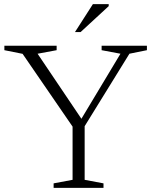

<svg xmlns="http://www.w3.org/2000/svg" viewBox="-20 -902 736 922"><path d="M88.5 -643.5 1 -661V-682.5H252V-661L160.5 -644L381.5 -316H361.5L558.5 -644L468 -661V-682.5H685.5V-661L601.5 -644L386.5 -296V-38.5L477 -21.5V0H237.5V-21.5L328.5 -38.5V-294ZM340 -748 426 -882H502V-872.5L367 -748Z"/></svg>

Font: Newsreader 14pt Light
Style: Regular
Weight: 300
Designer: Hugues Gentile
Foundry: Production Type
Version: Version 1.003